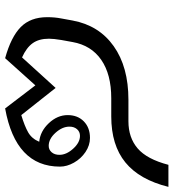

<svg xmlns="http://www.w3.org/2000/svg" viewBox="16 -682 677 749"><g transform="rotate(90 354.5 -307.5)"><path d="M136 -208Q131 -178 131 -160Q131 -121 148.5 -96.5Q166 -72 204 -55L323 -186L429 -52Q472 -65 496.5 -79Q521 -93 533 -122Q492 -126 460.5 -159.5Q429 -193 429 -233Q429 -272 453.5 -296Q478 -320 518 -320Q547 -320 573 -302.5Q599 -285 614.5 -257.5Q630 -230 630 -203Q630 -30 403 11L313 -107L207 11Q124 -12 85.5 -50Q47 -88 47 -153Q47 -183 52 -208L60 -252Q79 -355 160 -412.5Q241 -470 369 -470H453Q517 -470 559 -506Q601 -542 623 -626H709Q681 -513 613.5 -458Q546 -403 434 -403H363Q270 -403 213.5 -364Q157 -325 144 -252ZM549 -159Q564 -159 574 -170.5Q584 -182 584 -201Q584 -228 560 -254.5Q536 -281 510 -281Q494 -281 484 -269.5Q474 -258 474 -240Q474 -212 498 -185.5Q522 -159 549 -159Z"/></g></svg>

Font: KoHo Medium
Style: Italic
Weight: 500
Italic angle: -10°
Designer: Cadson Demak & Katatrad Team
Foundry: Cadson Demak Co.,Ltd.
Version: Version 1.000